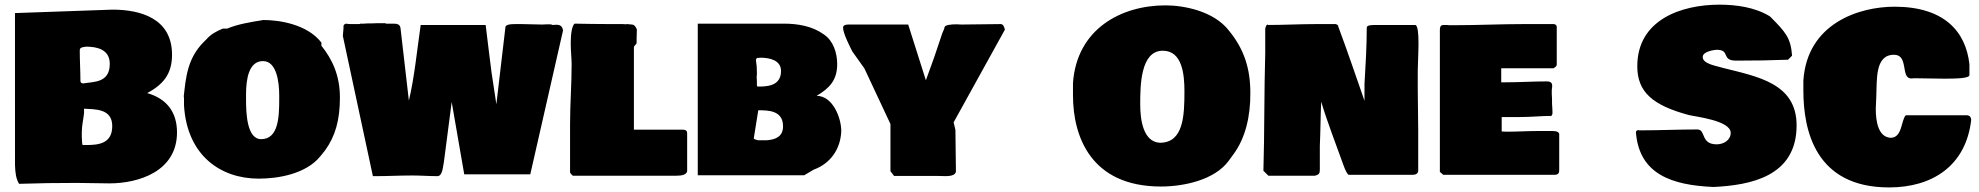

<svg xmlns="http://www.w3.org/2000/svg" viewBox="-20 -780 8565 831"><path d="M44.9 -66.4C45.9 -31.2 49.8 -4.9 62.5 15.6C147.5 12.7 228.5 11.7 311.5 11.7C359.4 11.7 406.2 13.7 453.1 13.7C580.1 13.7 746.1 -38.1 746.1 -207C746.1 -295.9 700.2 -353.5 617.2 -377C683.6 -413.1 724.6 -457 724.6 -543C724.6 -701.2 586.9 -738.3 466.8 -738.3L44.8 -723.4ZM325.2 -560.5C325.2 -575.2 334 -575.2 352.5 -578.1C399.4 -578.1 455.1 -566.4 455.1 -503.9C455.1 -419.9 384.8 -426.8 339.8 -418.9C332 -419.9 328.1 -422.9 328.1 -429.7C328.1 -473.6 325.2 -516.6 325.2 -560.5ZM334 -188.5V-206.1C334 -236.3 340.8 -262.7 343.8 -291V-309.6C391.6 -306.6 465.8 -310.5 465.8 -234.4C465.8 -159.2 408.2 -152.3 353.5 -152.3H337.9C335.9 -152.3 334 -171.9 334 -188.5Z M776.4 -353.5V-324.2C789.1 -107.4 934.6 -6.8 1099.6 -6.8C1182.6 -6.8 1304.7 -26.4 1367.2 -104.5L1386.7 -128.9C1431.6 -190.4 1451.2 -261.7 1451.2 -357.4C1451.2 -454.1 1418 -523.4 1371.1 -582V-595.7C1307.6 -677.7 1182.6 -693.4 1120.1 -693.4C1061.4 -684.1 1008.6 -675.2 962.9 -656.2H944.3C916 -644.5 892.6 -631.8 873 -609.4L861.3 -597.7C790 -526.4 784.2 -440.4 775.4 -364.3ZM1044.9 -349.6V-371.1C1044.9 -437.5 1056.6 -515.6 1118.2 -515.6C1176.8 -515.6 1188.5 -426.8 1188.5 -367.2V-349.6C1188.5 -272.5 1184.6 -177.7 1110.4 -177.7C1047.9 -177.7 1044.9 -292 1044.9 -349.6Z M1749.7 -344.5 1713.9 -654.3C1712.9 -674.8 1700.2 -677.7 1681.6 -677.7H1649.4V-679.7H1617.2C1606.4 -679.7 1596.7 -678.7 1585.9 -678.7H1572.3C1564.5 -678.7 1560.5 -677.7 1555.7 -677.7H1539.1C1539.1 -675.8 1534.2 -675.8 1529.3 -675.8H1497.1C1490.2 -675.8 1483.4 -676.8 1476.6 -677.7C1464.8 -672.9 1466.8 -668 1466.8 -659.2L1463.9 -624.4L1593.9 -17.6L1609.4 -17.6C1659.2 -17.6 1706.1 -20.5 1765.6 -20.5C1801.8 -20.5 1836.9 -17.6 1873 -17.6C1894.5 -17.6 1896.5 -53.7 1901.4 -80.1L1935 -338.6L1989.3 -25.4H2275.1L2417 -648.7C2413.1 -669.2 2401.4 -672.9 2388.7 -672.9C2382.8 -672.9 2376 -671.9 2371.1 -671.9C2368.2 -674.8 2360.4 -674.8 2349.6 -674.8C2340.8 -674.8 2331.1 -673.8 2326.2 -673.8C2294.9 -673.8 2267.6 -675.8 2236.3 -675.8C2210.9 -675.8 2172.7 -678.2 2167.8 -664.5L2128.3 -328.7L2107.4 -466.7C2098.5 -532.3 2090.5 -605.8 2082 -671.9H1800.8C1785.1 -564.5 1774.1 -446.7 1749.7 -344.5Z M2459 -19.5H2907.2C2930.7 -19.5 2951.2 -23.4 2954.1 -39.1V-202.1C2954.1 -218.8 2942.4 -218.8 2930.7 -218.8H2723.6V-575.2C2723.6 -582 2734.4 -587.9 2735.4 -593.8V-615.2C2735.4 -626 2736.3 -635.7 2736.3 -646.5V-653.3C2729.5 -668.9 2723.6 -672.9 2715.8 -673.8C2708 -673.8 2698.2 -675.8 2695.3 -675.8C2693.4 -675.8 2691.4 -675.8 2690.4 -674.8C2681.6 -675.8 2672.9 -675.8 2665 -675.8H2618.2C2566.4 -675.8 2517.6 -676.8 2466.8 -677.7C2455.1 -667 2450.2 -632.8 2450.2 -593.8C2450.2 -559.6 2454.1 -524.4 2454.1 -502C2454.1 -414.1 2447.3 -328.1 2447.3 -244.1V-33.2C2454.5 -21.7 2454.4 -25.6 2459 -19.5Z M3514.6 -365.2C3569.1 -397.9 3603.5 -431.8 3603.5 -502.9C3603.5 -551.8 3585.9 -604.5 3545.9 -630.9C3496.1 -667 3433.6 -677.7 3371.1 -677.7H3000V-21.5H3460.9L3502 -45.9C3572.3 -71.3 3618.2 -132.8 3621.1 -212.9C3621.1 -270.4 3584.1 -365.2 3514.6 -365.2ZM3261.9 -302.7C3303.9 -302.7 3369.1 -302.8 3369.1 -233.4C3369.1 -187.5 3335 -175.8 3298.8 -172.9H3260.7C3255.9 -173.8 3242.4 -178 3242.4 -180.9ZM3252 -517.6C3252 -522.5 3252 -527.3 3259.8 -530.3V-529.3C3260.7 -529.3 3268.6 -529.3 3270.5 -530.3C3311.5 -530.3 3360.4 -519.5 3360.4 -472.7C3360.4 -405.3 3294.9 -405.3 3259.8 -405.3C3256.8 -406.2 3255.9 -409.2 3255.9 -412.1V-427.7C3255.9 -435.5 3254.9 -442.4 3254.9 -447.3C3254.9 -450.2 3255.9 -454.1 3255.9 -457V-466.8C3255.9 -485.4 3254.9 -501 3252 -517.6Z M3910.8 -673.8H3652.3C3639.6 -673.8 3628.9 -670.9 3628.9 -660.2C3628.9 -634.8 3660.3 -574.7 3669.1 -557.1L3721.2 -483.9L3834 -243.2V-39.1L3849.6 -18.6H4036.1C4066.4 -18.6 4110.4 -11.7 4117.2 -36.1V-50.8C4117.2 -97.7 4115.2 -163.1 4115.2 -217.8L4107.4 -250.5L4329.3 -651.7C4325.4 -668.3 4320.3 -674.8 4312.5 -675.8C4255.2 -675.2 4197.9 -674.5 4140.6 -673.8C4132.8 -673.8 4127.9 -674.8 4121.1 -674.8C4094.7 -674.8 4071.3 -671.9 4068.4 -663.1C4066.5 -650.8 4058.9 -640.4 4056.6 -630.9C4034.8 -563.5 4011.7 -497.5 3987.3 -432.6Z M4624 -367.2C4624 -188.5 4702.1 27.3 5004.9 27.3C5103.5 27.3 5237.3 -1 5297.9 -84L5319.3 -113.3C5370.1 -182.6 5392.6 -276.4 5391.6 -378.9C5391.6 -482.4 5365.2 -566.4 5299.8 -646.5C5233.4 -733.4 5101.6 -756.8 5024.4 -756.8C4833 -756.8 4640.6 -655.3 4624 -420.9ZM5012.7 -560.5C5097.7 -560.5 5106.4 -456.1 5106.4 -384.8C5106.4 -279.3 5102.5 -162.1 5000 -162.1C4927.7 -166 4915 -261.7 4915 -328.1C4915 -407.5 4915.6 -560.5 5012.7 -560.5Z M6106.4 -671.9H5939.5C5917 -671.9 5895.5 -671.9 5895.5 -660.2C5895.5 -579.1 5890.6 -502 5885.7 -416V-343.8C5848.2 -450.8 5811.9 -559 5772.5 -664.1C5772.5 -671.9 5768.6 -672.9 5760.7 -675.8H5678.7C5608.4 -675.8 5535.2 -671.9 5467.8 -671.9V-673.8C5460 -673.8 5458 -663.1 5456.1 -656.2V-550.8C5451.2 -384.8 5453.1 -203.1 5448.2 -41L5469.7 -19.5H5670.9C5691.4 -24.4 5692.4 -31.2 5692.4 -48.8V-148.4C5695.3 -210.9 5695.3 -274.4 5698.2 -339.8V-342.8V-339.8C5726.6 -246.2 5762.5 -155.6 5794.9 -64.5C5802.7 -42 5812.5 -24.4 5817.4 -23.4H6090.8C6101.6 -23.4 6116.2 -24.4 6118.2 -40V-217.8C6118.2 -276.4 6116.2 -333 6116.2 -399.4V-451.2C6116.2 -467.8 6116.2 -486.3 6117.2 -505.9C6117.2 -534 6126.7 -664.3 6106.4 -671.9Z M6211.9 -630.9V-36.1L6226.6 -23.4H6710C6725.6 -24.4 6728.5 -32.2 6728.5 -44.9V-201.2C6723.6 -213.9 6706.1 -212.9 6692.4 -212.9H6629.9C6590.8 -212.9 6545.9 -210 6502.9 -210C6495.1 -210 6487.3 -210.9 6479.5 -210.9V-273.4H6557.6C6607.4 -273.4 6651.4 -278.3 6690.4 -278.3V-277.3C6695.3 -277.3 6696.3 -280.3 6699.2 -287.1V-299.8C6699.2 -316.4 6697.3 -319.3 6697.3 -339.8V-353.5C6697.3 -361.3 6696.3 -367.2 6696.3 -372.1V-390.6C6696.3 -395.5 6698.2 -402.3 6698.2 -407.2C6698.2 -418.9 6694.3 -427.7 6674.8 -427.7C6613.3 -427.7 6556.6 -423.8 6499 -423.8H6477.5V-484.4H6704.1C6712.9 -491.2 6716.8 -492.2 6717.8 -500V-663.1C6717.8 -669.9 6713.9 -674.8 6705.1 -675.8H6575.2C6475.6 -675.8 6375 -670.9 6276.4 -670.9H6251C6248 -671.9 6245.1 -671.9 6240.2 -671.9H6228.5C6210 -671.9 6211.9 -658.2 6211.9 -630.9Z M7396.5 29.3C7553.7 21.5 7755.9 -14.6 7755.9 -237.3C7755.9 -420.3 7586 -448.4 7436.5 -486.3C7414.1 -494.1 7349.6 -502 7349.6 -533.2C7349.6 -558.6 7403.3 -564.5 7410.2 -564.5C7470.7 -564.5 7427.7 -517.6 7494.1 -517.6C7572.3 -517.6 7643.6 -518.6 7718.8 -521.5L7736.3 -539.1C7730.6 -616 7708.7 -640.9 7640.6 -709C7576.2 -749 7493.2 -759.8 7421.9 -759.8C7257.8 -759.8 7066.4 -695.3 7066.4 -493.2C7066.4 -380.9 7133.8 -324.2 7289.1 -282.2C7315.4 -275.4 7470.7 -258.8 7470.7 -205.1C7470.7 -172.9 7439.5 -155.3 7410.2 -155.3C7338.9 -155.3 7364.3 -219.7 7326.2 -219.7C7245.1 -219.7 7161.1 -215.8 7080.1 -215.8C7076.2 -215.8 7073.2 -215.8 7070.3 -216.8C7063.5 -215.8 7060.5 -212.9 7060.5 -206.1C7075.6 -26 7215 21.5 7396.5 29.3Z M8511.7 -261.7C8510.7 -273.4 8504.9 -280.3 8494.1 -281.2H8228.5C8208 -260.7 8213.9 -183.6 8163.1 -183.6C8108.4 -186.5 8098.6 -256.8 8098.6 -308.6C8098.6 -327.1 8100.6 -342.8 8100.6 -355.5C8104.5 -431.6 8092.8 -543 8177.7 -543C8242.2 -543 8205.1 -440.4 8252 -440.4C8256.8 -440.4 8261.7 -441.4 8266.6 -441.4C8298.8 -441.4 8349.6 -439.5 8396.5 -439.5C8452.1 -439.5 8503.9 -441.4 8503.9 -455.1V-502C8488.3 -643.6 8394.5 -751 8179.7 -751C8027.3 -751 7801.8 -679.7 7785.2 -431.6V-388.7C7785.2 -215.8 7836.9 31.2 8156.2 31.2C8343.4 31.2 8489.1 -62.3 8511.7 -261.7Z"/></svg>

Font: Bowlby One SC
Style: Regular
Weight: 400
Width: 1
Version: Version 1.2